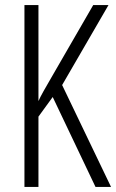

<svg xmlns="http://www.w3.org/2000/svg" viewBox="-20 -734 456 754"><path d="M416 0H355L187 -353L131 -276V0H76V-714H131V-337Q137 -351 151 -376Q165 -401 186 -437L346 -714H406L224 -400Z"/></svg>

Font: Noto Sans Malayalam ExtraCondensed Light
Style: Regular
Weight: 300
Width: 2
Designer: Jelle Bosma - Monotype Design Team
Foundry: Monotype Imaging Inc.
Version: Version 2.104; ttfautohint (v1.8.4.7-5d5b)